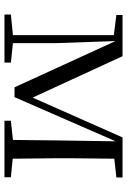

<svg xmlns="http://www.w3.org/2000/svg" viewBox="122 -678 556 839"><g transform="rotate(90 399.5 -258.0)"><path d="M133 0H253V-28L168 -37V-223L159 -485L361 -44H404L597 -486L593 -222L591 -37L507 -28V0H754V-28L673 -36L671 -229V-288L673 -480L755 -489V-516H580L406 -123L225 -516H45V-489L133 -478V-37L43 -28V0Z"/></g></svg>

Font: Noto Serif CJK KR
Style: Regular
Weight: 400
Designer: Ryoko NISHIZUKA 西塚涼子 (kana & ideographs); Frank Grießhammer (Latin, Greek & Cyrillic); Wenlong ZHANG 张文龙 (bopomofo); San
Foundry: Adobe
Version: Version 2.001;hotconv 1.1.0;makeotfexe 2.6.0